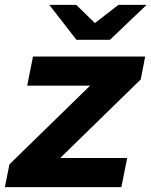

<svg xmlns="http://www.w3.org/2000/svg" viewBox="-39 -771 624 791"><path d="M541 -444 209 -120H485L461 0H-19L0 -94L332 -418H73L97 -538H559ZM565 -751 414 -607H276L164 -751H275L352 -676L449 -751Z"/></svg>

Font: Idrija
Style: Bold Italic
Weight: 700
Italic angle: -11.3°
Designer: Julieta Ulanovsky
Foundry: Julieta Ulanovsky
Version: Version 7.200